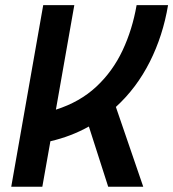

<svg xmlns="http://www.w3.org/2000/svg" viewBox="-20 -713 662 733"><path d="M22.9 0 145 -693.4H263.7L193.4 -294.4Q285.2 -323.7 347.7 -382.1Q410.2 -440.4 447.8 -520.3Q485.4 -600.1 501.5 -693.4H621.6Q602.1 -576.7 551.8 -476.8Q501.5 -377 422.4 -304.7L526.9 0H393.1L319.3 -230Q251 -191.9 172.4 -173.8L141.6 0Z"/></svg>

Font: Cascadia Code PL SemiBold
Style: Italic
Weight: 600
Italic angle: -10°
Monospace: yes
Designer: Aaron Bell
Foundry: Saja Typeworks
Version: Version 2404.023; ttfautohint (v1.8.4)